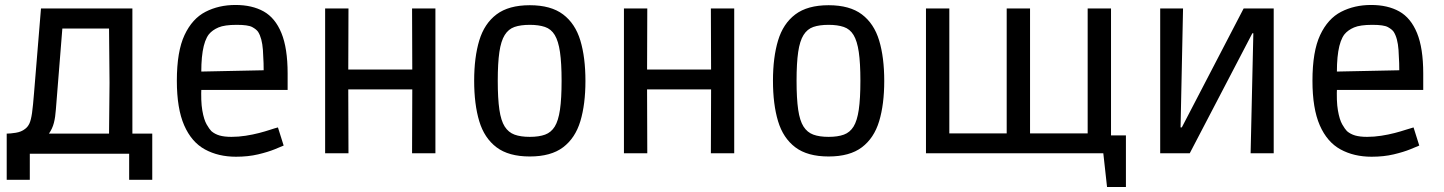

<svg xmlns="http://www.w3.org/2000/svg" viewBox="-20 -617 5812 773"><path d="M7 107V-79Q21 -79 43.5 -82.5Q66 -86 81 -98Q92 -106 98.5 -120Q105 -134 109 -162.5Q113 -191 117 -242L145 -583H513V-79H593V107H500V2H100V107ZM205 -177Q203 -146 197 -122.5Q191 -99 177 -79H419L421 -283L419 -502H231Z M930 14Q859 14 805 -15.5Q751 -45 721.5 -112.5Q692 -180 692 -292Q692 -410 723 -476Q754 -542 807.5 -569.5Q861 -597 928 -597Q995 -597 1041.5 -571Q1088 -545 1113 -484Q1138 -423 1138 -321V-255H747L791 -271Q788 -210 794.5 -172.5Q801 -135 812 -116Q823 -97 831 -89Q845 -77 864 -71.5Q883 -66 912 -66Q940 -66 969 -70.5Q998 -75 1023 -81.5Q1048 -88 1067.5 -94.5Q1087 -101 1099 -104L1122 -31Q1113 -27 1086 -16Q1059 -5 1019 4.5Q979 14 930 14ZM791 -294 747 -328 1084 -335 1042 -300Q1042 -368 1038.5 -416Q1035 -464 1019 -489Q1012 -499 995.5 -508Q979 -517 933 -517Q884 -517 859.5 -506.5Q835 -496 821 -479Q786 -434 791 -294Z M1289 0V-583H1383L1382 -293L1383 0ZM1639 0 1640 -289 1639 -583H1733V0ZM1308 -257V-337H1712V-257Z M2113 13Q2028 13 1979 -24Q1930 -61 1909.5 -129Q1889 -197 1889 -292Q1889 -386 1909.5 -454Q1930 -522 1979 -559Q2028 -596 2113 -596Q2198 -596 2247 -559Q2296 -522 2316.5 -454Q2337 -386 2337 -291Q2337 -197 2316.5 -129Q2296 -61 2247 -24Q2198 13 2113 13ZM2113 -66Q2150 -66 2174.5 -75Q2199 -84 2213.5 -107.5Q2228 -131 2234.5 -175.5Q2241 -220 2241 -292Q2241 -363 2234.5 -407.5Q2228 -452 2213.5 -476Q2199 -500 2174 -508.5Q2149 -517 2113 -517Q2076 -517 2051.5 -508.5Q2027 -500 2012 -476Q1997 -452 1990.5 -407.5Q1984 -363 1984 -292Q1984 -220 1990.5 -175.5Q1997 -131 2012 -107.5Q2027 -84 2051.5 -75Q2076 -66 2113 -66Z M2492 0V-583H2586L2585 -293L2586 0ZM2842 0 2843 -289 2842 -583H2936V0ZM2511 -257V-337H2915V-257Z M3316 13Q3231 13 3182 -24Q3133 -61 3112.5 -129Q3092 -197 3092 -292Q3092 -386 3112.5 -454Q3133 -522 3182 -559Q3231 -596 3316 -596Q3401 -596 3450 -559Q3499 -522 3519.5 -454Q3540 -386 3540 -291Q3540 -197 3519.5 -129Q3499 -61 3450 -24Q3401 13 3316 13ZM3316 -66Q3353 -66 3377.5 -75Q3402 -84 3416.5 -107.5Q3431 -131 3437.5 -175.5Q3444 -220 3444 -292Q3444 -363 3437.5 -407.5Q3431 -452 3416.5 -476Q3402 -500 3377 -508.5Q3352 -517 3316 -517Q3279 -517 3254.5 -508.5Q3230 -500 3215 -476Q3200 -452 3193.5 -407.5Q3187 -363 3187 -292Q3187 -220 3193.5 -175.5Q3200 -131 3215 -107.5Q3230 -84 3254.5 -75Q3279 -66 3316 -66Z M3708 0V-583H3802V0ZM3730 0V-80H4104V0ZM4033 0V-583H4127V0ZM4055 0V-80H4430V0ZM4359 0V-583H4453V0ZM4437 136 4414 -72H4513V136Z M4651 0V-583H4743L4733 -104H4738L4987 -583H5108V0H5015L5026 -483H5022L4770 0Z M5502 14Q5431 14 5377 -15.5Q5323 -45 5293.5 -112.5Q5264 -180 5264 -292Q5264 -410 5295 -476Q5326 -542 5379.5 -569.5Q5433 -597 5500 -597Q5567 -597 5613.5 -571Q5660 -545 5685 -484Q5710 -423 5710 -321V-255H5319L5363 -271Q5360 -210 5366.5 -172.5Q5373 -135 5384 -116Q5395 -97 5403 -89Q5417 -77 5436 -71.5Q5455 -66 5484 -66Q5512 -66 5541 -70.5Q5570 -75 5595 -81.5Q5620 -88 5639.5 -94.5Q5659 -101 5671 -104L5694 -31Q5685 -27 5658 -16Q5631 -5 5591 4.5Q5551 14 5502 14ZM5363 -294 5319 -328 5656 -335 5614 -300Q5614 -368 5610.5 -416Q5607 -464 5591 -489Q5584 -499 5567.5 -508Q5551 -517 5505 -517Q5456 -517 5431.5 -506.5Q5407 -496 5393 -479Q5358 -434 5363 -294Z"/></svg>

Font: Ruda Medium
Style: Regular
Weight: 500
Version: Version 2.001